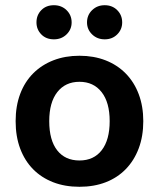

<svg xmlns="http://www.w3.org/2000/svg" viewBox="-20 -702 610 737"><path d="M530 -237Q530 -179 512.5 -132.5Q495 -86 463 -53Q431 -20 386 -2.5Q341 15 285 15Q229 15 184 -2.5Q139 -20 107 -52.5Q75 -85 57.5 -131.5Q40 -178 40 -237Q40 -295 57.5 -341.5Q75 -388 107.5 -420.5Q140 -453 185 -470.5Q230 -488 285 -488Q340 -488 385 -470.5Q430 -453 462.5 -420Q495 -387 512.5 -340.5Q530 -294 530 -237ZM285 -388Q231 -388 200 -348.5Q169 -309 169 -237Q169 -164 199.5 -125Q230 -86 285 -86Q340 -86 370.5 -125.5Q401 -165 401 -237Q401 -309 370 -348.5Q339 -388 285 -388ZM255 -616Q255 -589 235.5 -570Q216 -551 187 -551Q157 -551 138.5 -570Q120 -589 120 -616Q120 -644 138.5 -663Q157 -682 187 -682Q216 -682 235.5 -663Q255 -644 255 -616ZM449 -616Q449 -589 430 -570Q411 -551 382 -551Q353 -551 333.5 -570Q314 -589 314 -616Q314 -644 333.5 -663Q353 -682 382 -682Q411 -682 430 -663Q449 -644 449 -616Z"/></svg>

Font: Baloo Thambi 2 SemiBold
Style: Regular
Weight: 600
Designer: Aadarsh Rajan and Ek Type
Foundry: Ek Type
Version: Version 1.640;hotconv 1.0.111;makeotfexe 2.5.65597; ttfautoh